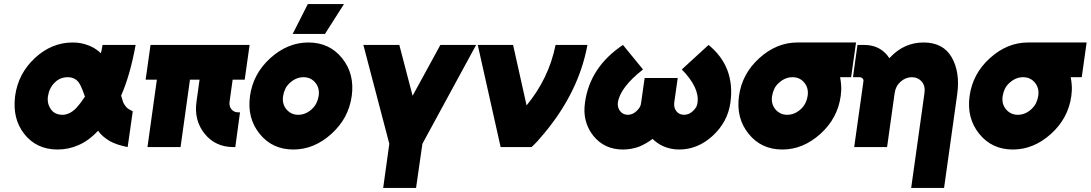

<svg xmlns="http://www.w3.org/2000/svg" viewBox="-20 -720 5340 940"><path d="M336 -512Q233 -512 151 -436Q69 -360 54 -250Q47 -195 58 -148.5Q69 -102 99 -64Q159 12 262 12Q315 12 363 -9Q389 -20 413.5 -38Q438 -56 460 -80Q471 -64 485.5 -52Q500 -40 516 -30Q536 -19 558 -12Q580 -5 605 0L630 -175Q620 -180 611.5 -185Q603 -190 597 -197Q592 -203 587.5 -210.5Q583 -218 581 -226Q580 -229 578 -235.5Q576 -242 573 -252Q594 -299 612 -361Q630 -423 644 -500H482Q480 -488 478 -477.5Q476 -467 474 -459Q471 -461 468.5 -464Q466 -467 463 -469Q439 -489 407 -500Q374 -512 336 -512ZM312 -342Q332 -342 347 -333Q362 -325 373 -304Q378 -294 384 -279.5Q390 -265 396 -247Q386 -232 375.5 -218Q365 -204 353 -191Q335 -172 315 -164Q308 -161 301 -159.5Q294 -158 286 -158Q249 -158 230 -184Q209 -213 215 -250Q221 -289 248 -316Q274 -342 312 -342Z M717 -500 693 -330H748L702 0H864L910 -330H957L942 -222Q929 -131 982 -65Q1035 0 1122 0H1132L1155 -170H1146Q1125 -170 1113 -185Q1101 -200 1104 -222L1119 -330H1178L1202 -500Z M1490 -512Q1388 -512 1303 -435Q1219 -359 1204 -250Q1189 -142 1251 -65Q1313 12 1416 12Q1518 12 1603 -65Q1687 -141 1702 -250Q1717 -358 1655 -435Q1593 -512 1490 -512ZM1466 -342Q1502 -342 1524 -315Q1546 -288 1540 -250Q1537 -231 1529 -215Q1521 -199 1506 -185Q1476 -158 1440 -158Q1405 -158 1382 -185Q1360 -212 1366 -250Q1369 -269 1377 -285.5Q1385 -302 1400 -315Q1430 -342 1466 -342ZM1413 -554H1571L1664 -700H1487Z M1759 -500 1886 -16 1856 200H2017L2048 -16L2311 -500H2136L2000 -251L1935 -500Z M2319 -500 2431 0H2582Q2596 -12 2611.5 -29Q2627 -46 2645 -68Q2814 -271 2856 -500H2700Q2683 -416 2647 -342Q2611 -268 2558 -204L2492 -500Z M3030 -500Q2868 -392 2844 -218Q2837 -170 2847.5 -129.5Q2858 -89 2885 -55Q2939 12 3030 12Q3050 12 3070 8.5Q3090 5 3109 -2Q3126 -9 3142.5 -18.5Q3159 -28 3175 -40Q3186 -29 3199 -20Q3212 -11 3225 -5Q3262 12 3305 12Q3396 12 3469 -55Q3543 -123 3556 -218Q3580 -393 3449 -500L3318 -380Q3405 -291 3395 -218Q3394 -205 3388 -195Q3382 -185 3372 -176Q3353 -158 3329 -158Q3305 -158 3291 -176Q3278 -193 3281 -218L3298 -338H3136L3119 -218Q3118 -205 3112 -195Q3106 -185 3096 -176Q3077 -158 3054 -158Q3030 -158 3016 -176Q3002 -194 3005 -218Q3016 -292 3128 -380Z M3884 -512Q3782 -512 3697 -435Q3613 -359 3598 -250Q3583 -142 3645 -65Q3707 12 3810 12Q3912 12 3997 -65Q4081 -141 4096 -250Q4098 -264 4098.5 -277.5Q4099 -291 4098 -304Q4097 -314 4096 -323.5Q4095 -333 4093 -342H4147L4171 -512ZM3860 -342Q3896 -342 3918 -315Q3940 -288 3934 -250Q3931 -231 3923 -215Q3915 -199 3900 -185Q3870 -158 3834 -158Q3799 -158 3776 -185Q3754 -212 3760 -250Q3763 -269 3771 -285.5Q3779 -302 3794 -315Q3824 -342 3860 -342Z M4602 200 4666 -256Q4674 -312 4667 -358Q4660 -404 4639 -440Q4597 -512 4502 -512Q4407 -512 4339 -440Q4338 -439 4336.5 -438Q4335 -437 4334 -435Q4332 -438 4329.5 -441.5Q4327 -445 4325 -448Q4283 -500 4211 -500H4178L4156 -342H4189Q4197 -342 4203 -336Q4209 -330 4207 -320L4162 0H4219H4304H4323L4360 -264Q4365 -299 4389 -320Q4414 -342 4444 -342Q4474 -342 4493 -320Q4511 -299 4506 -264L4441 200Z M5013 -512Q4911 -512 4826 -435Q4742 -359 4727 -250Q4712 -142 4774 -65Q4836 12 4939 12Q5041 12 5126 -65Q5210 -141 5225 -250Q5227 -264 5227.5 -277.5Q5228 -291 5227 -304Q5226 -314 5225 -323.5Q5224 -333 5222 -342H5276L5300 -512ZM4989 -342Q5025 -342 5047 -315Q5069 -288 5063 -250Q5060 -231 5052 -215Q5044 -199 5029 -185Q4999 -158 4963 -158Q4928 -158 4905 -185Q4883 -212 4889 -250Q4892 -269 4900 -285.5Q4908 -302 4923 -315Q4953 -342 4989 -342Z"/></svg>

Font: Unageo
Style: Black-Italic
Weight: 900
Designer: Richard Sepsi
Foundry: Richard Sepsi
Version: Version 2.000